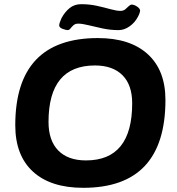

<svg xmlns="http://www.w3.org/2000/svg" viewBox="-20 -890 844 918"><path d="M378 8Q222 8 137.5 -69.5Q53 -147 53 -291Q53 -708 448 -708Q602 -708 686.5 -631Q771 -554 771 -412Q771 8 378 8ZM391 -123Q612 -123 612 -396Q612 -484 565.5 -530.5Q519 -577 434 -577Q212 -577 212 -307Q212 -218 258.5 -170.5Q305 -123 391 -123ZM303 -746Q296 -746 279.5 -752Q263 -758 263 -769Q263 -774 266.5 -784.5Q270 -795 274 -803Q290 -833 313 -851.5Q336 -870 368 -870Q408 -870 444 -862Q480 -854 508.5 -846Q537 -838 556 -838Q570 -838 579 -845.5Q588 -853 595.5 -860.5Q603 -868 610 -868Q621 -868 635.5 -858.5Q650 -849 650 -838Q650 -836 647.5 -828Q645 -820 639 -809Q625 -782 599.5 -764Q574 -746 547 -746Q508 -746 470.5 -754Q433 -762 403 -769.5Q373 -777 354 -777Q340 -777 331.5 -769.5Q323 -762 317 -754Q311 -746 303 -746Z"/></svg>

Font: Asap Semi Expanded Semi Expanded Regular
Style: Bold Italic
Weight: 700
Width: 6
Italic angle: -6°
Designer: Pablo Cosgaya
Foundry: Omnibus-Type
Version: Version 3.001; ttfautohint (v1.8.4.7-5d5b)